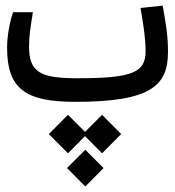

<svg xmlns="http://www.w3.org/2000/svg" viewBox="-20 -362 626 687"><path d="M248.5 2.4C521.5 2.4 581.1 -55.7 581.1 -177.2C581.1 -233.4 573.7 -277.8 562 -341.8L482.9 -333.5C494.6 -264.2 501 -221.7 501 -178.2C501 -103 453.6 -82 258.3 -82C123 -82 84 -103.5 84 -196.3C84 -236.3 89.8 -267.6 97.7 -318.4H26.9C17.1 -291 5.4 -239.3 5.4 -190.9C5.4 -44.9 70.3 2.4 248.5 2.4ZM345.2 48.8 284.2 109.9 223.1 48.8 154.8 117.7 223.1 186.5 284.2 125 345.2 186.5 413.6 117.7ZM285.2 173.8 219.7 239.3 285.2 305.2 350.6 239.3Z"/></svg>

Font: Cascadia Code SemiLight
Style: Regular
Weight: 350
Monospace: yes
Designer: Aaron Bell
Foundry: Saja Typeworks
Version: Version 2404.023